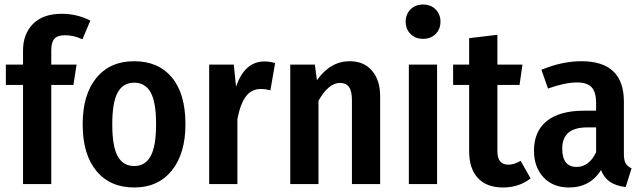

<svg xmlns="http://www.w3.org/2000/svg" viewBox="-20 -815 2849 850"><path d="M268 -659Q235 -659 221 -643.5Q207 -628 207 -593V-529H319L305 -439H207V0H82V-439H6V-529H82V-592Q82 -665 126.5 -709.5Q171 -754 254 -754Q320 -754 380 -724L345 -641Q306 -659 268 -659Z M801 -265Q801 -135 740.5 -60Q680 15 574 15Q467 15 406.5 -58.5Q346 -132 346 -265Q346 -396 406.5 -470Q467 -544 574 -544Q681 -544 741 -472Q801 -400 801 -265ZM477 -265Q477 -167 501 -123.5Q525 -80 574 -80Q623 -80 647 -124Q671 -168 671 -265Q671 -363 647 -406Q623 -449 574 -449Q525 -449 501 -405.5Q477 -362 477 -265Z M1151 -543Q1172 -543 1198 -536L1177 -415Q1156 -421 1135 -421Q1093 -421 1068.5 -388Q1044 -355 1031 -288V0H906V-529H1015L1025 -431Q1063 -543 1151 -543Z M1528 -544Q1591 -544 1627 -502Q1663 -460 1663 -388V0H1538V-371Q1538 -413 1524.5 -430.5Q1511 -448 1485 -448Q1435 -448 1390 -369V0H1265V-529H1374L1383 -460Q1443 -544 1528 -544Z M1797.5 -773.5Q1819 -795 1853 -795Q1887 -795 1908.5 -773.5Q1930 -752 1930 -719Q1930 -686 1908.5 -664.5Q1887 -643 1853 -643Q1819 -643 1797.5 -664.5Q1776 -686 1776 -719Q1776 -752 1797.5 -773.5ZM1915 -529V0H1790V-529Z M2285 -103 2329 -25Q2277 15 2207 15Q2134 15 2095.5 -27Q2057 -69 2057 -144V-439H1986V-529H2057V-646L2182 -661V-529H2293L2280 -439H2182V-145Q2182 -86 2230 -86Q2257 -86 2285 -103Z M2742 -133Q2742 -105 2750 -91.5Q2758 -78 2776 -70L2750 13Q2665 4 2641 -62Q2592 15 2499 15Q2428 15 2386 -30Q2344 -75 2344 -148Q2344 -234 2401 -279.5Q2458 -325 2566 -325H2619V-358Q2619 -408 2599 -429Q2579 -450 2534 -450Q2482 -450 2406 -423L2377 -506Q2468 -544 2554 -544Q2742 -544 2742 -365ZM2533 -76Q2588 -76 2619 -141V-251H2579Q2469 -251 2469 -157Q2469 -76 2533 -76Z"/></svg>

Font: Fira Sans Condensed Medium
Style: Regular
Weight: 500
Width: 3
Designer: Carrois Corporate & Edenspiekermann AG
Foundry: Carrois Corporate GbR & Edenspiekermann AG
Version: Version 4.203;PS 004.203;hotconv 1.0.88;makeotf.lib2.5.64775